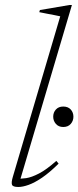

<svg xmlns="http://www.w3.org/2000/svg" viewBox="-20 -735 312 765"><path d="M220 -670Q211 -672 196.8 -674.8Q182.5 -677.5 166.8 -680.5Q151 -683.5 136.5 -686.5L139 -695L256.5 -715H266.5L58 -10.5L45.5 -23.5Q62.5 -22 84.2 -25.2Q106 -28.5 135.5 -43.8Q165 -59 204.5 -94L213.5 -83Q177.5 -47.5 147.8 -27.2Q118 -7 94.2 1.5Q70.5 10 53 10Q31 10 27.8 1Q24.5 -8 31 -30ZM232 -229Q213.5 -229 202.8 -241.2Q192 -253.5 192 -270Q192 -287 202.8 -298.8Q213.5 -310.5 232 -310.5Q251 -310.5 261.8 -298.8Q272.5 -287 272.5 -270Q272.5 -253.5 261.8 -241.2Q251 -229 232 -229Z"/></svg>

Font: Newsreader 16pt 16pt ExtraLight
Style: Italic
Weight: 250
Italic angle: -17°
Version: Version 1.003